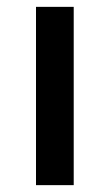

<svg xmlns="http://www.w3.org/2000/svg" viewBox="-20 -540 320 560"><path d="M85 0V-520H195V0Z"/></svg>

Font: M PLUS 2 Thin Medium
Style: Regular
Weight: 500
Version: Version 1.001